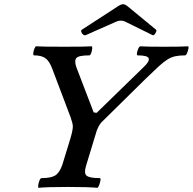

<svg xmlns="http://www.w3.org/2000/svg" viewBox="-20 -888 916 912"><path d="M164 4Q160 4 161.5 -7.5Q163 -19 167.5 -30.5Q172 -42 178 -42Q223 -42 243 -55Q263 -68 276 -105L314 -229Q320 -249 323 -263.5Q326 -278 326 -287Q326 -301 315 -332L228 -562Q214 -599 195 -612Q176 -625 142 -625Q137 -625 138 -635.5Q139 -646 143.5 -657Q148 -668 152 -668Q167 -667 200 -666.5Q233 -666 285 -666Q336 -666 368 -666.5Q400 -667 415 -668Q419 -668 418 -657Q417 -646 413 -635.5Q409 -625 404 -625Q353 -625 342.5 -612Q332 -599 343 -568L425 -354L439 -352L661 -568Q691 -596 686.5 -610.5Q682 -625 634 -625Q629 -625 630.5 -635.5Q632 -646 637 -657Q642 -668 647 -668Q663 -667 690.5 -666.5Q718 -666 759 -666Q798 -666 827 -666.5Q856 -667 873 -668Q877 -668 875 -657Q873 -646 868.5 -635.5Q864 -625 859 -625Q833 -625 813.5 -621Q794 -617 775.5 -605.5Q757 -594 732.5 -571.5Q708 -549 671 -513L469 -314Q445 -293 433 -246L388 -98Q378 -65 391.5 -53.5Q405 -42 454 -42Q459 -42 457 -30.5Q455 -19 450.5 -7.5Q446 4 442 4Q421 2 386 1Q351 0 303 0Q253 0 219 1Q185 2 164 4ZM387 -721Q381 -719 374.5 -724Q368 -729 366 -736.5Q364 -744 369 -747L540 -858Q555 -868 565 -868Q575 -868 590 -855L721 -747Q726 -743 718.5 -730.5Q711 -718 705 -721L573 -786Q565 -790 554 -790Q543 -790 534 -786Z"/></svg>

Font: Junicode SmExp
Style: Bold Italic
Weight: 700
Width: 6
Italic angle: -11°
Designer: Peter S. Baker
Version: Version 2.205; ttfautohint (v1.8.4)